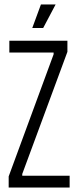

<svg xmlns="http://www.w3.org/2000/svg" viewBox="-20 -843 352 863"><path d="M19 0V-50L221 -599V-607H22V-660H283V-610L80 -61V-53H293V0ZM174 -717H125L164 -823H230Z"/></svg>

Font: Bricolage Grotesque 72pt Condensed ExtraLight
Style: Regular
Weight: 250
Width: 3
Designer: Mathieu Triay
Foundry: Atelier Triay
Version: Version 1.001;gftools[0.9.33.dev8+g029e19f]